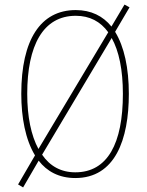

<svg xmlns="http://www.w3.org/2000/svg" viewBox="-20 -819 643 839"><path d="M543 -409C543 -521 523 -615 483 -680L546 -787L524 -799L467 -703C430 -749 378 -775 311 -775C157 -775 73 -645 73 -409C73 -306 91 -209 133 -140L59 -13L81 0L149 -117C185 -70 238 -41 309 -41C483 -41 543 -209 543 -409ZM99 -409C99 -620 168 -750 311 -750C372 -750 419 -725 453 -678L148 -168C116 -227 99 -309 99 -409ZM517 -409C517 -192 450 -66 309 -66C247 -66 198 -93 164 -143L468 -653C500 -596 517 -513 517 -409Z"/></svg>

Font: Noto Sans Tamil UI Condensed Thin
Style: Regular
Weight: 100
Width: 3
Designer: Jelle Bosma - Monotype Design Team
Foundry: Monotype Imaging Inc.
Version: Version 2.004